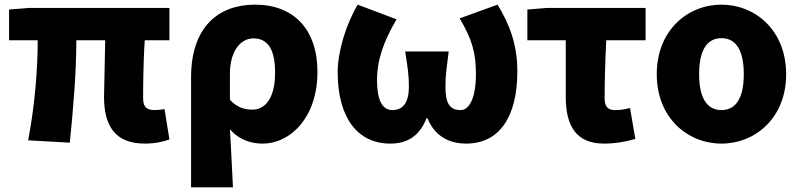

<svg xmlns="http://www.w3.org/2000/svg" viewBox="-20 -603 3437 825"><path d="M602 14C647 14 686 5 708 -4L687 -134C671 -132 656 -130 646 -130C612 -130 595 -141 595 -180C595 -204 595 -333 602 -430H708V-569H105L19 -562V-430H142C142 -307 130 -152 101 0L280 10C295 -138 308 -296 308 -430H432C431 -338 427 -219 427 -187C427 -67 471 14 602 14Z M801 202H981C977 120 973 38 968 -48C1007 -1 1061 14 1108 14C1228 14 1344 -98 1344 -294C1344 -477 1242 -583 1076 -583C918 -583 801 -487 801 -270ZM1065 -132C1033 -132 1001 -139 968 -174V-287C968 -378 1010 -438 1069 -438C1131 -438 1162 -391 1162 -291C1162 -177 1117 -132 1065 -132Z M1657 14C1725 14 1781 -14 1813 -95H1817C1849 -14 1915 14 1983 14C2126 14 2203 -101 2203 -297C2203 -413 2168 -501 2118 -583L1955 -524C2009 -434 2025 -374 2025 -285C2025 -185 1998 -130 1959 -130C1914 -130 1894 -156 1894 -231C1894 -285 1900 -315 1908 -382H1721C1731 -315 1737 -285 1737 -231C1737 -164 1713 -130 1666 -130C1618 -130 1600 -182 1600 -258C1600 -348 1630 -428 1684 -520L1517 -583C1468 -501 1431 -383 1431 -293C1431 -95 1518 14 1657 14Z M2575 14C2627 14 2671 5 2710 -6L2687 -139C2661 -132 2643 -130 2622 -130C2596 -130 2578 -141 2578 -180C2578 -242 2580 -335 2585 -430H2754V-569H2331L2246 -562V-430H2411V-187C2411 -67 2452 14 2575 14Z M3080 14C3225 14 3358 -96 3358 -284C3358 -473 3225 -583 3080 -583C2935 -583 2802 -473 2802 -284C2802 -96 2935 14 3080 14ZM3080 -130C3013 -130 2984 -190 2984 -284C2984 -379 3013 -439 3080 -439C3147 -439 3176 -379 3176 -284C3176 -190 3147 -130 3080 -130Z"/></svg>

Font: Noto Sans CJK KR Black
Style: Regular
Weight: 900
Designer: Ryoko NISHIZUKA (kana & ideographs); Paul D. Hunt (Latin, Greek & Cyrillic); Wenlong ZHANG (bopomofo); Sandoll Communica
Foundry: Adobe Systems Incorporated
Version: Version 1.004;PS 1.004;hotconv 1.0.82;makeotf.lib2.5.63406